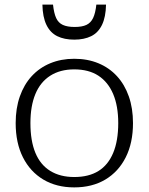

<svg xmlns="http://www.w3.org/2000/svg" viewBox="-20 -802 645 833"><path d="M557 -268Q557 -182 525.5 -119.5Q494 -57 437 -23Q380 11 302 11Q225 11 168 -23Q111 -57 79.5 -119.5Q48 -182 48 -268Q48 -332 66 -383.5Q84 -435 117.5 -471.5Q151 -508 198 -527.5Q245 -547 302 -547Q360 -547 407 -527.5Q454 -508 487.5 -471.5Q521 -435 539 -383.5Q557 -332 557 -268ZM112 -268Q112 -191 133.5 -139Q155 -87 198 -60.5Q241 -34 302 -34Q365 -34 407 -60Q449 -86 471 -138.5Q493 -191 493 -268Q493 -342 471 -394Q449 -446 407 -473.5Q365 -501 302 -501Q241 -501 198 -473.5Q155 -446 133.5 -394Q112 -342 112 -268ZM302 -630Q345 -630 375.5 -645Q406 -660 422.5 -694Q439 -728 440 -782H398Q394 -745 384 -724Q374 -703 355 -694Q336 -685 304 -685Q272 -685 252.5 -694Q233 -703 223.5 -724Q214 -745 210 -782H164Q165 -728 181.5 -694Q198 -660 228.5 -645Q259 -630 302 -630Z"/></svg>

Font: Roboto Serif ExtraLight
Style: Regular
Weight: 250
Version: Version 1.007